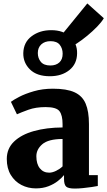

<svg xmlns="http://www.w3.org/2000/svg" viewBox="-20 -1085 624 1117"><path d="M19.5 -160Q19.5 -221 61.8 -261.5Q104 -302 177.2 -322.5Q250.5 -343 344 -343.5V-363Q344 -414.5 326 -438.2Q308 -462 245.5 -462Q188 -462 145.2 -446.5Q102.5 -431 78.5 -420L43.5 -492.5Q56.5 -503 91.2 -521.2Q126 -539.5 176.8 -554.2Q227.5 -569 288 -569Q368 -569 413.5 -548.2Q459 -527.5 478.2 -482.2Q497.5 -437 497.5 -363.5V-66H549V-3Q537.5 -0.5 514 3Q490.5 6.5 463.8 9.2Q437 12 415.5 12Q377 12 364.8 0.5Q352.5 -11 352.5 -43.5V-66.5Q340 -50.5 317 -32.2Q294 -14 261.8 -1.5Q229.5 11 188.5 11Q143 11 104.5 -9Q66 -29 42.8 -67.2Q19.5 -105.5 19.5 -160ZM266 -80.5Q284.5 -80.5 306.5 -91.2Q328.5 -102 344 -117V-276.5Q261 -276 226.2 -246Q191.5 -216 191.5 -176Q191.5 -131 211.8 -105.8Q232 -80.5 266 -80.5ZM270 -641.5Q194.5 -641.5 154.5 -680.8Q114.5 -720 115.5 -776Q117 -839 164 -874.2Q211 -909.5 278 -909.5Q348 -909.5 388.8 -871Q429.5 -832.5 428.5 -775Q428 -713 383.5 -677.2Q339 -641.5 270 -641.5ZM273 -704Q305.5 -704 325 -721.5Q344.5 -739 344.5 -772.5Q344.5 -803 327.8 -824.2Q311 -845.5 274 -845.5Q240.5 -845.5 220.2 -826.8Q200 -808 200 -776.5Q200 -746.5 217.5 -725.2Q235 -704 273 -704ZM372 -802.5H370L314 -851.5L488 -1065L584 -979Q571 -956.5 545 -929.8Q519 -903 487.5 -877Q456 -851 425.2 -831Q394.5 -811 372 -802.5Z"/></svg>

Font: Merriweather Black
Style: Regular
Weight: 900
Designer: Eben Sorkin
Foundry: Eben Sorkin
Version: Version 2.200;gftools[0.9.31]